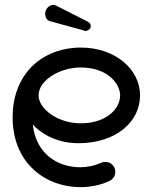

<svg xmlns="http://www.w3.org/2000/svg" viewBox="-20 -751 691 791"><path d="M312 -473C429 -473 475 -401 475 -358C475 -305 421 -243 312 -243C219 -243 139 -302 139 -358C139 -422 229 -473 312 -473ZM32 -268C32 -73 174 20 310 20C353 20 393 12 430 -5C445 -12 455 -26 455 -43C455 -66 437 -84 414 -84C407 -84 403 -83 396 -80C369 -68 340 -62 310 -62C218 -62 128 -117 115 -238C138 -212 201 -161 303 -161C458 -161 557 -249 557 -358C557 -467 453 -555 313 -555C225 -555 143 -521 90 -453C54 -406 32 -345 32 -268ZM327 -625C325 -621 354 -623 354 -644C354 -651 350 -657 341 -662L211 -728C207 -730 203 -731 200 -731C181 -731 166 -712 166 -695C166 -682 172 -668 185 -664Z"/></svg>

Font: Fabada
Style: Regular
Weight: 400
Designer: deFharo
Foundry: deFharo.com
Version: Version 4.000 2011 initial release